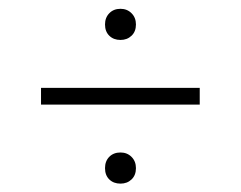

<svg xmlns="http://www.w3.org/2000/svg" viewBox="-20 -604 560 447"><path d="M260.5 -511Q244.5 -511 234.5 -520.8Q224.5 -530.5 224.5 -547Q224.5 -563 234.5 -573.2Q244.5 -583.5 260.5 -583.5Q276 -583.5 286.2 -573.2Q296.5 -563 296.5 -547Q296.5 -530.5 286.2 -520.8Q276 -511 260.5 -511ZM75.5 -360.5V-399.5H445V-360.5ZM260.5 -176.5Q244.5 -176.5 234.5 -186.2Q224.5 -196 224.5 -212.5Q224.5 -229 234.5 -239Q244.5 -249 260.5 -249Q276 -249 286.2 -238.8Q296.5 -228.5 296.5 -212.5Q296.5 -196 286.2 -186.2Q276 -176.5 260.5 -176.5Z"/></svg>

Font: Encode Sans SemiCondensed SemiCondensed ExtraLight
Style: Regular
Weight: 200
Width: 4
Designer: Multiple Designers
Foundry: Impallari Type
Version: Version 3.000; ttfautohint (v1.8.3) -l 8 -r 50 -G 200 -x 14 